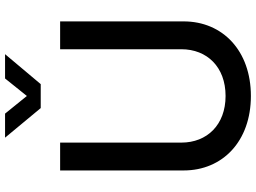

<svg xmlns="http://www.w3.org/2000/svg" viewBox="-144 -836 993 744"><g transform="rotate(-90 352.0 -464.5)"><path d="M351.6 11.7C526.4 11.7 640.6 -97.2 640.6 -249V-727.5H532.7V-257.8C532.7 -158.2 463.9 -86.4 351.6 -86.4C239.7 -86.4 170.9 -158.2 170.9 -257.8V-727.5H63V-249C63 -97.2 176.8 11.7 351.6 11.7ZM351.6 -856.4 283.2 -940.9H190.4V-940.4L304.7 -802.7H397.5L513.2 -940.4V-940.9H419.4Z"/></g></svg>

Font: Inteeer Medium
Style: Regular
Weight: 500
Designer: Rasmus Andersson
Foundry: rsms
Version: Version 4.001;Glyphs 3.4 (3402)